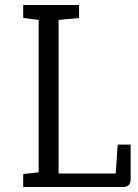

<svg xmlns="http://www.w3.org/2000/svg" viewBox="-20 -750 554 770"><path d="M73 0V-52L135 -59V-670L73 -678V-730H297V-678L215 -670V-54H444L452 -170H504V-31Q504 0 473 0Z"/></svg>

Font: Fauna One
Style: Regular
Weight: 400
Designer: Eduardo Rodriguez Tunni
Foundry: Eduardo Rodriguez Tunni
Version: Version 2.001; ttfautohint (v1.8.4.7-5d5b);gftools[0.9.23]